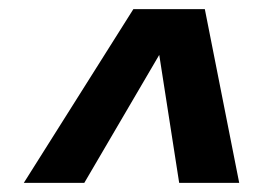

<svg xmlns="http://www.w3.org/2000/svg" viewBox="-20 -731 575 419"><path d="M164 -332H32L271 -711H374L359 -665ZM371 -332 319 -666 325 -711H427L502 -332Z"/></svg>

Font: Roboto Serif
Style: Bold Italic
Weight: 700
Italic angle: -10°
Designer: Greg Gazdowicz
Foundry: Commercial Type
Version: Version 1.008